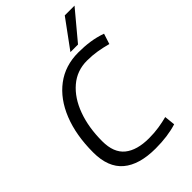

<svg xmlns="http://www.w3.org/2000/svg" viewBox="-272 -1019 1127 1127"><g transform="rotate(-45 292.0 -455.0)"><path d="M322 10Q187 10 116.5 -49.5Q46 -109 46 -233Q46 -376 89 -483.5Q132 -591 211 -650.5Q290 -710 399 -710Q449 -710 494 -703.5Q539 -697 584 -681L563 -616Q523 -627 483.5 -633.5Q444 -640 401 -640Q318 -640 257 -588Q196 -536 163 -446Q130 -356 130 -242Q130 -147 183.5 -103.5Q237 -60 337 -60Q381 -60 419.5 -66Q458 -72 492 -81L499 -14Q423 10 322 10ZM368 -744 497 -920H578L431 -744Z"/></g></svg>

Font: Georama
Style: Italic
Weight: 400
Italic angle: -9°
Designer: Jean-Baptiste Levee
Foundry: Production Type
Version: Version 1.000